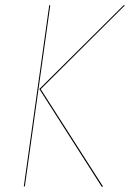

<svg xmlns="http://www.w3.org/2000/svg" viewBox="-20 -700 489 720"><path d="M69.3 -1 164.6 -680.2H168.5L73.2 -1ZM361.3 0 127.4 -366.2 443.4 -680.2H448.7L132.8 -365.7L366.7 0Z"/></svg>

Font: Fira Sans Compressed Four
Style: Italic
Weight: 100
Width: 3
Italic angle: -8°
Designer: Carrois Corporate & Edenspiekermann AG
Foundry: Carrois Corporate GbR & Edenspiekermann AG
Version: Version 4.203;PS 004.203;hotconv 1.0.88;makeotf.lib2.5.64775